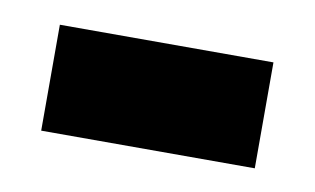

<svg xmlns="http://www.w3.org/2000/svg" viewBox="-31 -381 354 216"><g transform="rotate(10 145.5 -272.5)"><path d="M24 -212V-333H268V-212Z"/></g></svg>

Font: Noto Serif Hebrew SemiCondensed Black
Style: Regular
Weight: 900
Width: 4
Designer: Monotype Design Team
Foundry: Monotype Imaging Inc.
Version: Version 2.004; ttfautohint (v1.8.4.7-5d5b)